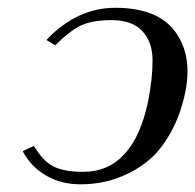

<svg xmlns="http://www.w3.org/2000/svg" viewBox="-20 -463 503 495"><path d="M194.3 -20Q323.2 -20 361.8 -201.2Q373.5 -261.7 373.3 -308.3Q373 -355 346.7 -383.1Q320.3 -411.1 267.6 -411.1Q218.8 -411.1 189.7 -397.7Q160.6 -384.3 122.6 -346.2L99.6 -359.9Q178.2 -442.9 277.3 -442.9Q387.2 -442.9 432.4 -380.4Q477.5 -317.9 457 -222.2Q445.3 -168 422.4 -125.5Q399.4 -83 372.1 -57.6Q344.7 -32.2 311.3 -16.1Q277.8 0 248 6.1Q218.3 12.2 187.5 12.2Q137.7 12.2 98.6 -10.5Q59.6 -33.2 38.6 -73.2L67.4 -86.9Q89.8 -48.8 116.9 -34.4Q144 -20 194.3 -20Z"/></svg>

Font: Linux Biolinum O
Style: Italic
Weight: 400
Italic angle: -12°
Designer: Philipp H. Poll
Foundry: Philipp H. Poll
Version: Version 1.1.3